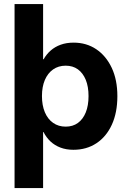

<svg xmlns="http://www.w3.org/2000/svg" viewBox="-20 -748 645 972"><path d="M351.6 10.3Q315.4 10.3 286.4 -0.7Q257.3 -11.7 235.8 -31.7Q214.4 -51.8 200.2 -79.6H198.2V204.1H53.7V-727.5H198.2V-447.8H200.7Q215.3 -473.6 236.8 -492.4Q258.3 -511.2 287.4 -521.7Q316.4 -532.2 352.5 -532.2Q417.5 -532.2 467.3 -498.8Q517.1 -465.3 545.7 -404.5Q574.2 -343.8 574.2 -261.2Q574.2 -178.2 546.4 -117.2Q518.6 -56.2 468.3 -22.9Q418 10.3 351.6 10.3ZM312.5 -106.9Q348.6 -106.9 374.3 -125.5Q399.9 -144 414.1 -178.7Q428.2 -213.4 428.2 -261.7Q428.2 -309.6 414.1 -344Q399.9 -378.4 374.3 -397Q348.6 -415.5 312.5 -415.5Q275.9 -415.5 248.8 -396.5Q221.7 -377.4 207 -343Q192.4 -308.6 192.4 -261.7Q192.4 -214.8 207 -179.9Q221.7 -145 248.8 -126Q275.9 -106.9 312.5 -106.9Z"/></svg>

Font: Inter 28pt
Style: Bold
Weight: 700
Designer: Rasmus Andersson
Foundry: rsms
Version: Version 4.001;git-66647c0bb